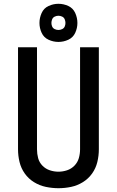

<svg xmlns="http://www.w3.org/2000/svg" viewBox="-20 -984 616 1012"><path d="M288 8Q322 8 355 1Q388 -6 417 -24Q446 -42 465.5 -69.5Q485 -97 493 -130Q501 -163 501 -197V-735H402V-197Q402 -173 395.5 -150.5Q389 -128 372.5 -111Q356 -94 333.5 -86.5Q311 -79 288 -79Q265 -79 242.5 -86.5Q220 -94 203.5 -111Q187 -128 181 -150.5Q175 -173 175 -197V-735H75V-197Q75 -163 83 -130Q91 -97 110.5 -69.5Q130 -42 159 -24Q188 -6 221.5 1Q255 8 288 8ZM288 -763Q315 -763 340 -774.5Q365 -786 376.5 -811Q388 -836 388 -863Q388 -890 376.5 -915.5Q365 -941 340 -952.5Q315 -964 288 -964Q261 -964 236 -952.5Q211 -941 199.5 -915.5Q188 -890 188 -863Q188 -836 199.5 -811Q211 -786 236 -774.5Q261 -763 288 -763ZM288 -826Q278 -826 268.5 -830.5Q259 -835 255 -844Q251 -853 251 -863Q251 -873 255 -882.5Q259 -892 268.5 -896.5Q278 -901 288 -901Q298 -901 307.5 -896.5Q317 -892 321 -882.5Q325 -873 325 -863Q325 -853 321 -844Q317 -835 307.5 -830.5Q298 -826 288 -826Z"/></svg>

Font: Iosevka Sparkle Medium
Style: Regular
Weight: 500
Designer: Belleve Invis
Foundry: Belleve Invis
Version: Version 4.5.0; ttfautohint (v1.8.3)